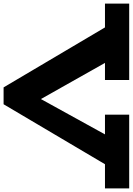

<svg xmlns="http://www.w3.org/2000/svg" viewBox="140 -871 740 1070"><g transform="rotate(90 510.0 -336.0)"><path d="M421 -686V-551H-5V-686ZM1025 -686V-551H614V-686ZM462 14 58 -669H259L527 -194L789 -669H960L556 14Z"/></g></svg>

Font: BioRhyme SemiExpanded ExtraBold
Style: Regular
Weight: 800
Width: 6
Designer: Aoife Mooney
Foundry: Aoife Mooney Type
Version: Version 1.600;gftools[0.9.33]